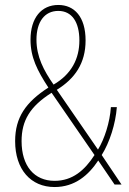

<svg xmlns="http://www.w3.org/2000/svg" viewBox="-20 -744 520 774"><path d="M215 -724C147 -724 103 -672 103 -584C103 -513 130 -460 175 -391C84 -332 41 -271 41 -175C41 -61 104 10 200 10C282 10 337 -38 376 -97L442 0H470L390 -119C422 -170 446 -245 451 -312H427C423 -251 401 -183 375 -141L209 -382C282 -427 325 -489 325 -581C325 -676 280 -724 215 -724ZM215 -700C270 -700 300 -655 300 -581C300 -507 268 -445 196 -403C156 -460 127 -516 127 -584C127 -655 159 -700 215 -700ZM188 -370 361 -119C321 -57 272 -15 200 -15C118 -15 67 -75 67 -175C67 -258 101 -315 188 -370Z"/></svg>

Font: Noto Sans Sinhala Condensed Thin
Style: Regular
Weight: 100
Width: 3
Designer: Jelle Bosma - Monotype Design Team
Foundry: Monotype Imaging Inc.
Version: Version 2.006